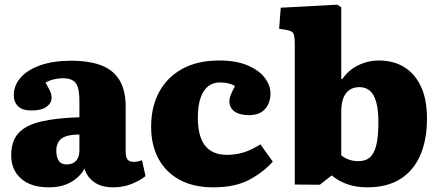

<svg xmlns="http://www.w3.org/2000/svg" viewBox="-20 -788 1879 822"><path d="M189 14Q112 14 70 -23.5Q28 -61 28 -123Q28 -185 60 -219Q92 -253 157 -268Q222 -283 320 -286V-352Q320 -387 314.5 -409.5Q309 -432 293.5 -442.5Q278 -453 249 -453Q229 -453 209 -448Q189 -443 175 -434Q184 -419 190 -407Q196 -395 198.5 -386.5Q201 -378 201 -370Q201 -347 179.5 -331Q158 -315 114 -315Q76 -315 57.5 -333Q39 -351 39 -380Q39 -423 69 -456.5Q99 -490 154 -509Q209 -528 284 -528Q365 -528 416.5 -507Q468 -486 493 -442.5Q518 -399 518 -332V-140Q518 -117 525.5 -106Q533 -95 552 -95Q562 -95 571 -97Q580 -99 588 -102L603 -34Q581 -16 544.5 -1Q508 14 465 14Q413 14 382 -9Q351 -32 342 -66Q332 -47 312 -28.5Q292 -10 262 2Q232 14 189 14ZM265 -84Q283 -84 295 -91Q307 -98 313.5 -111.5Q320 -125 320 -144V-212Q286 -212 264 -205Q242 -198 231.5 -182.5Q221 -167 221 -142Q221 -117 231 -100.5Q241 -84 265 -84Z M893 14Q808 14 748.5 -18.5Q689 -51 658 -109.5Q627 -168 627 -245Q627 -330 661 -393.5Q695 -457 760 -493Q825 -529 919 -529Q990 -529 1039 -508.5Q1088 -488 1113 -455.5Q1138 -423 1138 -387Q1138 -363 1128.5 -342Q1119 -321 1099 -308Q1079 -295 1045 -295Q1007 -295 984.5 -310.5Q962 -326 962 -356Q962 -366 967.5 -380.5Q973 -395 986 -420Q972 -428 956.5 -431.5Q941 -435 921 -435Q892 -435 871 -418.5Q850 -402 838.5 -368.5Q827 -335 827 -284Q827 -204 858 -164.5Q889 -125 952 -125Q988 -125 1021.5 -135Q1055 -145 1095 -170L1148 -96Q1107 -50 1046.5 -18Q986 14 893 14Z M1349 3 1242 2V-599Q1242 -630 1237 -643Q1232 -656 1205 -660L1175 -665L1182 -755L1424 -768L1441 -757V-451L1445 -449Q1462 -474 1485.5 -491.5Q1509 -509 1539 -519Q1569 -529 1602 -529Q1665 -529 1711 -500.5Q1757 -472 1782.5 -417Q1808 -362 1808 -280Q1808 -190 1779.5 -124Q1751 -58 1694.5 -22Q1638 14 1552 14Q1504 14 1466.5 0.5Q1429 -13 1400 -37ZM1514 -98Q1545 -98 1563.5 -114Q1582 -130 1591 -166.5Q1600 -203 1600 -264Q1600 -318 1590.5 -351.5Q1581 -385 1563 -400Q1545 -415 1519 -415Q1493 -415 1475.5 -402.5Q1458 -390 1449.5 -367Q1441 -344 1441 -310V-123Q1454 -112 1473 -105Q1492 -98 1514 -98Z"/></svg>

Font: Literata ExtraBold
Style: Regular
Weight: 800
Designer: Latin by Veronika Burian and Jose Scaglione. Greek by Irene Vlachou. Cyrillic by Vera Evstafieva.
Foundry: TypeTogether
Version: Version 3.103;gftools[0.9.29]